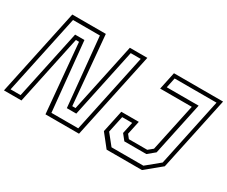

<svg xmlns="http://www.w3.org/2000/svg" viewBox="-123 -1023 1591 1346"><g transform="rotate(30 673.0 -350.0)"><path d="M24.5 -29.5H105.5L224.5 -588H300L355 -30H572L708 -670.5H627L508.5 -112.5H432L378 -669.5H160.5ZM-12 0 137 -700H408.5L458 -143.5H484.5L603 -700H744.5L595.5 0H324L273.5 -558H248L129.5 0ZM819 0 737.5 -103 775.5 -281.5H917L893.5 -172L917.5 -141.5H1066.5L1103.5 -172L1186 -558.5H930L960 -700H1357.5L1230.5 -103L1105 0ZM840.5 -31.5H1098.5L1204.5 -118.5L1321.5 -670.5H982.5L965.5 -589.5H1223.5L1132 -159L1075.5 -112.5H897.5L860.5 -159L880.5 -252H799.5L771 -118.5Z"/></g></svg>

Font: Tourney Light
Style: Italic
Weight: 300
Italic angle: -12°
Version: Version 1.015